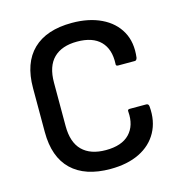

<svg xmlns="http://www.w3.org/2000/svg" viewBox="-102 -758 811 860"><g transform="rotate(-15 303.5 -327.5)"><path d="M306 11Q189 11 126.5 -49Q64 -109 64 -225V-429Q64 -545 126.5 -605.5Q189 -666 307 -666Q385 -666 442.5 -638.5Q500 -611 528 -560.5Q556 -510 547 -440Q546 -436 543.5 -432Q541 -428 536 -428H458Q447 -428 449 -439Q452 -506 416 -542.5Q380 -579 308 -579Q237 -579 199 -541.5Q161 -504 161 -428V-227Q161 -151 199 -113.5Q237 -76 308 -76Q382 -76 418 -113.5Q454 -151 449 -216Q447 -227 458 -227H535Q546 -227 547 -214Q553 -146 525 -95Q497 -44 441 -16.5Q385 11 306 11Z"/></g></svg>

Font: Sofia Sans Semi Condensed SemiBold
Style: Regular
Weight: 600
Designer: Botio Nikoltchev, Ani Petrova
Foundry: lettersoup
Version: Version 4.100